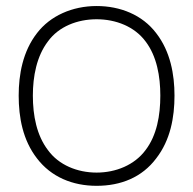

<svg xmlns="http://www.w3.org/2000/svg" viewBox="-20 -598 638 634"><path d="M299 15.6C379.2 15.6 449 -12.5 495.8 -75C542.7 -135.4 556.2 -210.4 556.2 -282.3C556.2 -352.1 542.7 -428.1 495.8 -488.5C450 -549 377.1 -578.1 299 -578.1C218.8 -578.1 145.8 -545.8 102.1 -488.5C55.2 -428.1 41.7 -352.1 41.7 -282.3C41.7 -210.4 55.2 -135.4 102.1 -75C149 -13.5 219.8 15.6 299 15.6ZM509.4 -282.3C509.4 -216.7 497.9 -151 460.4 -102.1C424 -53.1 362.5 -28.1 299 -28.1C235.4 -28.1 174 -53.1 138.5 -102.1C101 -151 88.5 -216.7 88.5 -282.3C88.5 -345.8 101 -412.5 138.5 -461.5C174 -510.4 235.4 -534.4 299 -534.4C362.5 -534.4 424 -510.4 460.4 -461.5C497.9 -412.5 509.4 -345.8 509.4 -282.3Z"/></svg>

Font: Manrope Thin
Style: Regular
Weight: 100
Width: 4
Designer: Michael Sharanda
Foundry: Michael Sharanda
Version: Version 2.000;PS 002.000;hotconv 1.0.88;makeotf.lib2.5.64775